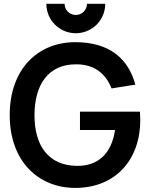

<svg xmlns="http://www.w3.org/2000/svg" viewBox="-20 -952 772 988"><path d="M370 -781C454 -781 521.5 -848.5 521.5 -932.5H427.5C427.5 -900.5 402 -875 370 -875C338 -875 312.5 -900.5 312.5 -932.5H218.5C218.5 -848.5 286 -781 370 -781ZM367 15C576 15 702 -131.5 702 -335.5C702 -339.5 701 -367 700 -377.5H391.5V-283H572C553.5 -159 483 -97 374.5 -98.5C229.5 -100.5 157 -202.5 157.5 -360C158 -517.5 229.5 -623 374.5 -621C470 -620.5 526.5 -568 554 -497L676.5 -516.5C640 -650 544 -735 367 -735C174.5 -735 30 -596 30 -360C30 -120 179.5 15 367 15Z"/></svg>

Font: Hauora
Style: Bold
Weight: 700
Designer: Wayne Shih
Foundry: WCYS
Version: Version 1.001;hotconv 1.0.109;makeotfexe 2.5.65596